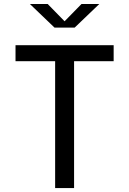

<svg xmlns="http://www.w3.org/2000/svg" viewBox="-20 -961 660 981"><path d="M261.7 0V-730H358.5V0ZM59.3 -730H560.7V-648.2H59.3ZM258.5 -820H361.5L487.5 -940.7H396.5L310 -852.3L223.5 -940.7H132.5Z"/></svg>

Font: Monaspace Neon Var ExtraLight
Style: Regular
Weight: 200
Designer: Riley Cran and the Lettermatic Team
Version: Version 1.200 (Monaspace Neon Var)